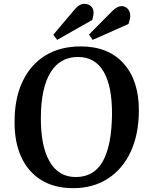

<svg xmlns="http://www.w3.org/2000/svg" viewBox="-20 -967 782 1001"><path d="M56 -333Q56 -455 98 -543Q140 -631 217 -678Q294 -725 401 -725Q545 -725 625 -635.5Q705 -546 704 -388Q703 -265 661 -175Q619 -85 542 -35.5Q465 14 361 14Q264 14 195.5 -28Q127 -70 91 -148Q55 -226 56 -333ZM193 -355Q192 -206 238.5 -125Q285 -44 375 -44Q470 -44 516 -126Q562 -208 564 -370Q565 -516 520.5 -593Q476 -670 386 -670Q293 -670 243.5 -589.5Q194 -509 193 -355ZM372 -921Q395 -947 419 -947Q441 -947 454.5 -934.5Q468 -922 468 -900Q468 -886 461 -863L278 -759L258 -786ZM565 -909Q591 -935 614 -935Q632 -935 645.5 -921.5Q659 -908 659 -884Q659 -868 650 -842L463 -759L444 -787Z"/></svg>

Font: Literata 36pt SemiBold
Style: Italic
Weight: 600
Italic angle: -2°
Designer: Latin by Veronika Burian and Jose Scaglione. Greek by Irene Vlachou. Cyrillic by Vera Evstafieva
Foundry: TypeTogether
Version: Version 3.002